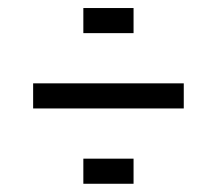

<svg xmlns="http://www.w3.org/2000/svg" viewBox="-20 -520 540 478"><path d="M312.5 -62.5V-125H187.5V-62.5ZM437.5 -250V-312.5H62.5V-250ZM312.5 -437.5V-500H187.5V-437.5Z"/></svg>

Font: CalcUnifontExMono
Style: Regular
Weight: 500
Version: Version 15.0.06